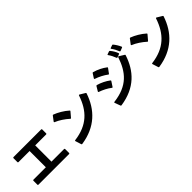

<svg xmlns="http://www.w3.org/2000/svg" viewBox="238 -2187 3524 3524"><g transform="rotate(-45 2000.0 -425.0)"><path d="M868 -587V-689C868 -698 863 -703 854 -703H136C127 -703 122 -698 122 -689V-587C122 -577 127 -573 136 -573H424V-151H102C93 -151 88 -147 88 -137V-35C88 -25 93 -21 102 -21H897C906 -21 911 -25 911 -35V-137C911 -147 906 -151 897 -151H570V-573H854C863 -573 868 -577 868 -587Z M1196 19H1200C1583 -37 1806 -263 1912 -581C1915 -588 1912 -593 1905 -598L1804 -659C1802 -660 1799 -661 1796 -661C1792 -661 1788 -658 1786 -652C1685 -350 1504 -166 1158 -122C1150 -121 1146 -117 1146 -111L1147 -106L1183 8C1185 15 1190 19 1196 19ZM1115 -633C1115 -629 1118 -625 1124 -623C1204 -591 1300 -527 1370 -463C1373 -460 1376 -458 1379 -458C1383 -458 1386 -460 1390 -464L1470 -558C1473 -561 1475 -565 1475 -568C1475 -571 1473 -575 1469 -578C1394 -646 1290 -706 1205 -738C1198 -741 1192 -739 1187 -733L1118 -642C1116 -639 1115 -636 1115 -633Z M2897 -690 2904 -691 2965 -715C2971 -717 2975 -721 2975 -726C2975 -728 2974 -730 2973 -733C2953 -781 2919 -835 2888 -871C2885 -875 2881 -877 2876 -877C2874 -877 2872 -877 2869 -876L2815 -857C2809 -855 2806 -852 2806 -848C2806 -845 2808 -842 2810 -839C2841 -799 2869 -744 2886 -700C2888 -693 2892 -690 2897 -690ZM2080 -452C2080 -448 2083 -444 2089 -442C2166 -416 2254 -371 2313 -324C2316 -322 2319 -320 2322 -320C2326 -320 2329 -323 2332 -327L2393 -420C2395 -423 2396 -426 2396 -428C2396 -432 2394 -436 2390 -439C2327 -488 2234 -534 2153 -556C2145 -558 2139 -555 2135 -548L2082 -460C2081 -457 2080 -455 2080 -452ZM2152 -100C2152 -98 2152 -96 2153 -93L2194 17C2197 24 2201 27 2208 27H2211C2612 -32 2815 -263 2915 -570C2918 -577 2915 -582 2908 -586L2810 -647C2807 -649 2805 -650 2802 -650C2798 -650 2794 -646 2792 -640C2696 -352 2540 -155 2163 -110C2156 -109 2152 -105 2152 -100ZM2198 -673C2198 -669 2201 -665 2207 -663C2286 -637 2377 -590 2438 -543C2441 -541 2444 -539 2447 -539C2451 -539 2454 -542 2457 -546L2520 -632C2523 -635 2524 -638 2524 -641C2524 -644 2522 -648 2518 -651C2449 -704 2365 -746 2272 -772C2264 -775 2258 -772 2254 -765L2200 -681C2198 -678 2198 -676 2198 -673ZM2684 -807C2684 -804 2685 -801 2688 -798C2720 -755 2745 -700 2762 -655C2764 -649 2768 -645 2774 -645C2776 -645 2778 -646 2780 -647L2842 -670C2848 -672 2851 -676 2851 -682C2851 -683 2851 -685 2850 -687C2833 -735 2802 -788 2766 -830C2763 -834 2759 -836 2754 -836C2752 -836 2750 -836 2747 -835L2693 -816C2687 -814 2684 -811 2684 -807Z M3196 19H3200C3583 -37 3806 -263 3912 -581C3915 -588 3912 -593 3905 -598L3804 -659C3802 -660 3799 -661 3796 -661C3792 -661 3788 -658 3786 -652C3685 -350 3504 -166 3158 -122C3150 -121 3146 -117 3146 -111L3147 -106L3183 8C3185 15 3190 19 3196 19ZM3115 -633C3115 -629 3118 -625 3124 -623C3204 -591 3300 -527 3370 -463C3373 -460 3376 -458 3379 -458C3383 -458 3386 -460 3390 -464L3470 -558C3473 -561 3475 -565 3475 -568C3475 -571 3473 -575 3469 -578C3394 -646 3290 -706 3205 -738C3198 -741 3192 -739 3187 -733L3118 -642C3116 -639 3115 -636 3115 -633Z"/></g></svg>

Font: LINE Seed JP_OTF Bold
Style: Regular
Weight: 700
Designer: LINE & Fontrix & Fontworks
Version: Version 1.009